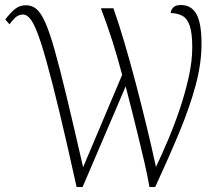

<svg xmlns="http://www.w3.org/2000/svg" viewBox="-20 -747 873 767"><path d="M286 0Q246 -181 216.5 -303.5Q187 -426 165.5 -502.5Q144 -579 128 -619.5Q112 -660 98.5 -674.5Q85 -689 73 -689Q54 -689 41 -676.5Q28 -664 18 -650L1 -669Q19 -693 38 -709.5Q57 -726 84 -726Q107 -726 125 -711.5Q143 -697 160.5 -658Q178 -619 198.5 -546.5Q219 -474 246.5 -359.5Q274 -245 312 -79L468 -448Q449 -520 429 -583Q409 -646 383 -714H433Q454 -655 476.5 -579Q499 -503 521.5 -417.5Q544 -332 565 -245.5Q586 -159 603 -80Q627 -130 652.5 -190.5Q678 -251 699.5 -315.5Q721 -380 734.5 -442Q748 -504 748 -558Q748 -613 738.5 -642.5Q729 -672 710 -683Q691 -694 662 -695Q662 -706 671.5 -716.5Q681 -727 703 -727Q744 -727 764.5 -691Q785 -655 785 -572Q785 -493 761.5 -406Q738 -319 696.5 -219Q655 -119 600 0H577Q570 -42 557.5 -96Q545 -150 531 -207.5Q517 -265 504 -316Q491 -367 482 -402L310 0Z"/></svg>

Font: Noto Serif SemiCondensed ExtraLight
Style: Regular
Weight: 200
Width: 4
Designer: Monotype Design Team
Foundry: Monotype Imaging Inc.
Version: Version 2.014